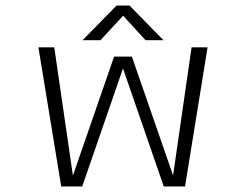

<svg xmlns="http://www.w3.org/2000/svg" viewBox="-20 -670 890 690"><path d="M567.5 -525.5H503L422.5 -613.5L341 -525.5H276.5L399 -650H445.5ZM275.5 0H200L118 -500H175L242 -39L390 -466.5H454L602 -39.5L668.5 -500H726L645 0H568.5L422 -424Z"/></svg>

Font: League Mono Wide UltraLight
Style: Regular
Weight: 200
Width: 8
Designer: Tyler Finck
Foundry: The League of Moveable Type / Tyler Finck
Version: Version 2.210